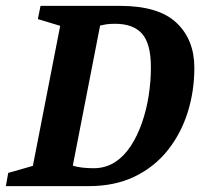

<svg xmlns="http://www.w3.org/2000/svg" viewBox="-36 -634 695 654"><path d="M-16 0 -8 -45 76 -69 169 -546 93 -569 102 -614H373Q504 -614 565 -556.5Q626 -499 626 -403Q626 -324 603.5 -252Q581 -180 536 -123Q491 -66 423.5 -33Q356 0 266 0ZM283 -61Q323 -61 354.5 -81Q386 -101 409 -136Q432 -171 447.5 -215.5Q463 -260 470.5 -308.5Q478 -357 478 -405Q478 -485 448 -519Q418 -553 356 -553Q337 -553 325 -551Q313 -549 305 -547L212 -70Q226 -65 245 -63Q264 -61 283 -61Z"/></svg>

Font: Manuale
Style: Italic
Weight: 400
Italic angle: -11°
Designer: Eduardo Tunni / Pablo Cosgaya
Foundry: Eduardo Tunni / Pablo Cosgaya
Version: Version 1.002